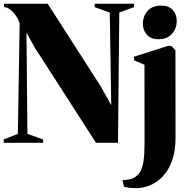

<svg xmlns="http://www.w3.org/2000/svg" viewBox="-20 -763 1019 1026"><path d="M0 0V-18L75.5 -47.5L85 -637.5Q78.5 -659.5 64.8 -679.5Q51 -699.5 34 -712.2Q17 -725 1.5 -725V-743H235L519.5 -299.5L574.5 -201L566.5 -696L485.5 -725V-743H696V-725L617.5 -696L610.5 0H493L165.5 -509L121.5 -588.5L126.5 -47.5L210.5 -18V0ZM705 242.5Q690 242.5 677.5 241.2Q665 240 655.8 238Q646.5 236 642 234.5L634.5 199.5Q647 199.5 663.2 197.2Q679.5 195 694.5 187.5Q716.5 176.5 729 155Q741.5 133.5 747 96.8Q752.5 60 752.5 3.5L752 -417L696.5 -440.5V-460L876.5 -517.5H895.5L917.5 -495L918 -26.5Q918 43.5 900 94.2Q882 145 851.2 178Q820.5 211 782.8 226.8Q745 242.5 705 242.5ZM826.5 -553.5Q785.5 -553.5 764.5 -577.8Q743.5 -602 743.5 -635.5Q743.5 -676.5 768.8 -704.8Q794 -733 840.5 -733H841.5Q882.5 -733 903.5 -709.2Q924.5 -685.5 924.5 -651Q924.5 -611.5 899.2 -582.5Q874 -553.5 827.5 -553.5Z"/></svg>

Font: Merriweather 144pt Black
Style: Regular
Weight: 900
Version: Version 2.100